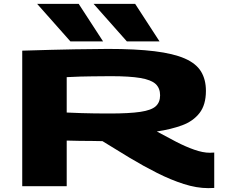

<svg xmlns="http://www.w3.org/2000/svg" viewBox="-20 -963 1194 993"><path d="M1057 10Q997 10 930 -11.5Q863 -33 792.5 -68.5Q722 -104 650.5 -147Q579 -190 510 -233Q499 -233 482.5 -233.5Q466 -234 455 -234Q426 -234 392 -234.5Q358 -235 325 -236V0H95V-701Q257 -706 366.5 -708Q476 -710 538 -710Q682 -710 779.5 -698Q877 -686 935.5 -660.5Q994 -635 1019.5 -593.5Q1045 -552 1045 -493Q1045 -421 1012 -378.5Q979 -336 922 -315Q865 -294 791 -283Q842 -255 891.5 -229.5Q941 -204 985.5 -188.5Q1030 -173 1065 -173Q1076 -173 1088 -174V9Q1082 9 1073 9.5Q1064 10 1057 10ZM547 -376Q649 -376 706 -384.5Q763 -393 785.5 -413.5Q808 -434 808 -470Q808 -507 785 -528.5Q762 -550 706.5 -559.5Q651 -569 553 -569Q519 -569 494.5 -568.5Q470 -568 447 -568Q424 -568 396 -567Q368 -566 325 -564V-381Q368 -379 402 -378Q436 -377 470 -376.5Q504 -376 547 -376ZM636 -749 464 -943H679L805 -749ZM344 -749 172 -943H387L513 -749Z"/></svg>

Font: Georama ExtraExtended
Style: Bold
Weight: 700
Width: 8
Designer: Jean-Baptiste Levee
Foundry: Production Type
Version: Version 1.000